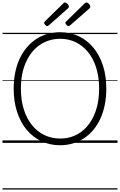

<svg xmlns="http://www.w3.org/2000/svg" viewBox="-20 -1149 965 1544"><path d="M464 19Q381 19 312.5 -13.5Q244 -46 194 -106Q144 -166 117 -250Q90 -334 90 -436Q90 -504 102 -564Q114 -624 137 -674.5Q160 -725 193.5 -765Q227 -805 268.5 -833Q310 -861 359.5 -875.5Q409 -890 464 -890Q546 -890 614 -857.5Q682 -825 731.5 -765Q781 -705 808 -621.5Q835 -538 835 -436Q835 -368 823 -308Q811 -248 788 -197Q765 -146 732 -106Q699 -66 657.5 -38.5Q616 -11 567.5 4Q519 19 464 19ZM464 -35Q509 -35 549.5 -47Q590 -59 625.5 -83.5Q661 -108 688.5 -142.5Q716 -177 736 -221.5Q756 -266 766.5 -320Q777 -374 777 -436Q777 -529 754 -603Q731 -677 688.5 -729.5Q646 -782 589 -809.5Q532 -837 464 -837Q418 -837 377 -824.5Q336 -812 300.5 -788Q265 -764 237.5 -729.5Q210 -695 189.5 -650.5Q169 -606 158.5 -552Q148 -498 148 -436Q148 -343 171.5 -269Q195 -195 237.5 -142.5Q280 -90 337.5 -62.5Q395 -35 464 -35ZM360 -939Q353 -939 344 -948Q335 -957 335 -964Q335 -966 335.5 -969Q336 -972 340 -976L487 -1120Q491 -1124 494 -1126.5Q497 -1129 502 -1129Q509 -1129 516 -1123.5Q523 -1118 528.5 -1110.5Q534 -1103 534 -1097Q534 -1092 532.5 -1089Q531 -1086 526 -1081L373 -946Q369 -943 366 -941Q363 -939 360 -939ZM531 -939Q524 -939 515 -948Q506 -957 506 -964Q506 -966 506.5 -969.5Q507 -973 512 -976L659 -1120Q663 -1124 667 -1126.5Q671 -1129 675 -1129Q682 -1129 689 -1123.5Q696 -1118 701 -1110.5Q706 -1103 706 -1097Q706 -1092 705 -1089Q704 -1086 699 -1081L545 -946Q540 -943 537 -941Q534 -939 531 -939ZM0 365H925V375H0ZM0 -20H925V0H0ZM0 -505H925V-500H0ZM0 -885H925V-875H0Z"/></svg>

Font: Playwrite GB S Guides
Style: Regular
Weight: 400
Designer: Veronika Burian, José Scaglione
Foundry: TypeTogether
Version: Version 1.003